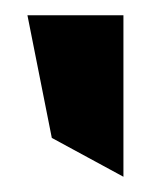

<svg xmlns="http://www.w3.org/2000/svg" viewBox="-20 -797 205 252"><path d="M48 -616 142 -565V-777H16Z"/></svg>

Font: Charger Pro
Style: Blk
Weight: 900
Designer: Jasper
Foundry: Cannot Into Space Fonts
Version: Version 1.09